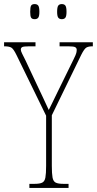

<svg xmlns="http://www.w3.org/2000/svg" viewBox="-28 -921 475 941"><path d="M116 0V-20H142Q167 -20 179 -26Q191 -32 194.5 -51Q198 -70 198 -108V-354L53 -651Q38 -682 27 -688Q16 -694 -6 -694H-8V-714H146V-694H115Q87 -694 80.5 -690Q74 -686 74 -678Q74 -671 80.5 -658Q87 -645 97 -625L151 -510Q167 -477 181.5 -445.5Q196 -414 211 -382Q219 -397 229.5 -419.5Q240 -442 256 -474L333 -631Q344 -653 346 -661.5Q348 -670 348 -677Q348 -685 341 -689.5Q334 -694 307 -694H264V-714H427V-694H425Q406 -694 395.5 -688Q385 -682 370 -652L226 -356V-108Q226 -70 229.5 -51Q233 -32 245 -26Q257 -20 282 -20H308V0ZM275 -827Q263 -827 257.5 -834.5Q252 -842 252 -863Q252 -886 257.5 -893.5Q263 -901 275 -901Q287 -901 292.5 -893.5Q298 -886 298 -863Q298 -842 292.5 -834.5Q287 -827 275 -827ZM142 -827Q129 -827 124.5 -834.5Q120 -842 120 -863Q120 -886 124.5 -893.5Q129 -901 142 -901Q154 -901 159.5 -893.5Q165 -886 165 -863Q165 -842 159.5 -834.5Q154 -827 142 -827Z"/></svg>

Font: Noto Serif Tamil ExtraCondensed Thin
Style: Regular
Weight: 100
Width: 2
Designer: Indian Type Foundry, Tom Grace, and the Monotype Design Team
Foundry: Monotype Imaging Inc.
Version: Version 2.004; ttfautohint (v1.8.4.7-5d5b)